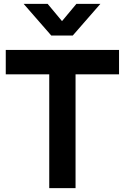

<svg xmlns="http://www.w3.org/2000/svg" viewBox="-20 -980 650 1000"><path d="M247 -795H359L503 -960H378L303 -870L228 -960H103ZM373.5 0V-593H600V-720H10V-593H236.5V0Z"/></svg>

Font: Vela Sans ExtBd
Style: Regular
Weight: 800
Designer: Principal design: Mikhail Sharanda - project Manrope.
Design modification: Ravid Balaliev
Foundry: Mikhail Sharanda
Version: Version 1.001